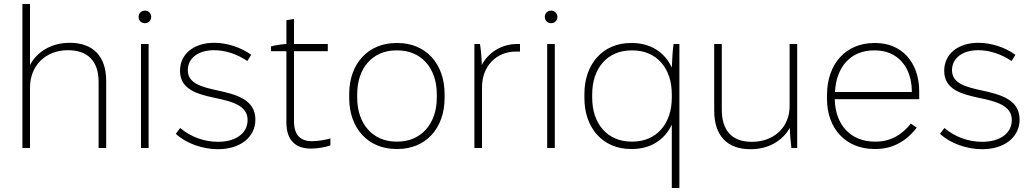

<svg xmlns="http://www.w3.org/2000/svg" viewBox="-20 -740 5164 960"><path d="M92 0H130V-302C130 -412 208 -489 320 -489C419 -489 473 -434 473 -331V0H511V-335C511 -458 446 -526 329 -526C239 -526 166 -483 130 -415V-720H92Z M705 -624C722 -624 736 -637 736 -656C736 -673 722 -687 705 -687C686 -687 673 -673 673 -656C673 -637 686 -624 705 -624ZM685 0H723V-520H685Z M1070 6C1181 6 1257 -54 1257 -142C1257 -244 1158 -268 1067 -288C990 -305 919 -322 919 -389C919 -449 971 -489 1050 -489C1107 -489 1164 -470 1217 -435L1236 -466C1185 -503 1116 -526 1051 -526C949 -526 880 -470 880 -386C880 -291 969 -269 1057 -250C1138 -233 1218 -213 1218 -140C1218 -74 1160 -31 1070 -31C1000 -31 933 -56 881 -100L859 -71C909 -24 991 6 1070 6Z M1535 3C1566 3 1608 -4 1632 -13V-48C1607 -40 1566 -34 1540 -34C1481 -34 1450 -66 1450 -134V-484H1619V-520H1450V-645L1412 -639V-520C1386 -519 1353 -513 1335 -508V-484H1412V-128C1412 -42 1454 3 1535 3Z M1962 5H1968C2108 5 2203 -98 2203 -250V-270C2203 -422 2108 -525 1968 -525H1962C1821 -525 1726 -422 1726 -270V-250C1726 -98 1821 5 1962 5ZM1961 -32C1844 -32 1766 -121 1766 -251V-269C1766 -400 1843 -488 1961 -488H1968C2086 -488 2164 -400 2164 -269V-251C2164 -121 2085 -32 1968 -32Z M2352 0H2390V-303C2390 -414 2467 -482 2557 -482C2562 -482 2575 -482 2580 -482V-520H2565C2490 -520 2422 -479 2389 -415C2388 -455 2384 -496 2380 -520H2352Z M2736 -624C2753 -624 2767 -637 2767 -656C2767 -673 2753 -687 2736 -687C2717 -687 2704 -673 2704 -656C2704 -637 2717 -624 2736 -624ZM2716 0H2754V-520H2716Z M3339 200H3377V-520H3348C3344 -497 3341 -451 3339 -402C3304 -479 3232 -525 3140 -525H3134C2996 -525 2902 -422 2902 -270V-250C2902 -98 2996 5 3134 5H3140C3232 5 3303 -40 3339 -117ZM3137 -32C3018 -32 2941 -120 2941 -251V-269C2941 -400 3018 -488 3137 -488H3143C3262 -488 3339 -400 3339 -269V-251C3339 -121 3262 -32 3143 -32Z M3732 6H3735C3822 6 3893 -36 3929 -101C3930 -62 3934 -23 3937 0H3966V-520H3928V-209C3928 -104 3850 -31 3740 -31H3738C3639 -31 3589 -88 3589 -192V-520H3551V-188C3551 -63 3614 6 3732 6Z M4352 5H4358C4442 5 4511 -33 4564 -102L4534 -122C4491 -67 4433 -32 4360 -32H4353C4234 -32 4157 -116 4154 -240V-244H4576V-283C4576 -428 4489 -525 4357 -525H4352C4209 -525 4115 -421 4115 -264V-245C4115 -96 4210 5 4352 5ZM4155 -280C4161 -407 4235 -488 4349 -488H4356C4465 -488 4537 -408 4539 -288V-280Z M4891 6C5002 6 5078 -54 5078 -142C5078 -244 4979 -268 4888 -288C4811 -305 4740 -322 4740 -389C4740 -449 4792 -489 4871 -489C4928 -489 4985 -470 5038 -435L5057 -466C5006 -503 4937 -526 4872 -526C4770 -526 4701 -470 4701 -386C4701 -291 4790 -269 4878 -250C4959 -233 5039 -213 5039 -140C5039 -74 4981 -31 4891 -31C4821 -31 4754 -56 4702 -100L4680 -71C4730 -24 4812 6 4891 6Z"/></svg>

Font: Fixel Text ExtraLight
Style: Regular
Weight: 200
Width: 4
Designer: AlfaBravo + MacPaw
Foundry: Kyrylo Tkachov, Marchela Mozhyna, Serhii Makarenko, Maria Weinstein, Zakhar Kryvoshyya
Version: Version 1.211